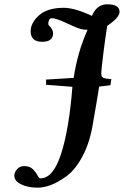

<svg xmlns="http://www.w3.org/2000/svg" viewBox="-20 -699 570 883"><path d="M473.1 -580.1Q467.3 -546.9 456.5 -462.9Q445.8 -378.9 445.8 -359.9Q445.8 -345.7 455.3 -341.3Q464.8 -336.9 492.2 -335L487.8 -307.1L436 -300.8Q427.2 -243.7 407.2 -129.9Q393.1 -43 359.6 19.5Q326.2 82 286.1 111.1Q246.1 140.1 213.6 152.1Q181.2 164.1 152.8 164.1Q108.9 164.1 77.4 148.9Q45.9 133.8 45.9 108.9Q45.9 93.8 58.3 79.3Q70.8 64.9 91.8 64.9Q116.7 64.9 130.9 78.9Q145 92.8 152.1 106.9Q159.2 121.1 166 121.1Q225.1 121.1 261.5 7.1Q297.9 -106.9 313 -299.8Q218.8 -306.6 191.9 -309.1V-333L318.8 -340.8Q336.9 -460.9 382.8 -562Q353 -562 327.1 -574.2Q317.4 -578.1 291.7 -590.1Q266.1 -602.1 248 -608.6Q230 -615.2 216.8 -615.2Q210.9 -615.2 206.5 -607.7Q202.1 -600.1 202.1 -590.8Q202.1 -583 206.1 -581.1Q224.1 -563 224.1 -545.9Q224.1 -506.8 173.8 -506.8Q120.6 -506.8 121.1 -556.2Q121.1 -594.2 159.7 -628.7Q198.2 -663.1 273.9 -663.1Q322.8 -663.1 402.8 -626Q424.8 -679.2 473.1 -679.2Q530.3 -679.2 529.8 -644Q530.3 -619.1 473.1 -580.1Z"/></svg>

Font: Linux Libertine O
Style: Semibold Italic
Weight: 600
Italic angle: -11.5°
Designer: Philipp H. Poll
Foundry: Philipp H. Poll
Version: Version 5.1.2